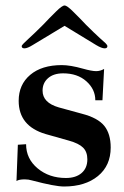

<svg xmlns="http://www.w3.org/2000/svg" viewBox="-20 -669 453 699"><path d="M213 10Q180 10 97 -12Q84 -16 70 -16Q49 -16 40 -10L45 -142L75 -144Q75 -91 117 -56Q159 -21 220 -21Q256 -21 277 -39Q298 -57 298 -89Q298 -116 282.5 -131.5Q267 -147 231 -157L146 -181Q48 -210 48 -302Q48 -361 90 -396.5Q132 -432 205 -432Q236 -432 282 -419Q314 -410 330 -410Q345 -410 359 -418L353 -304H327Q327 -344 294.5 -373Q262 -402 210 -402Q175 -402 155 -384.5Q135 -367 135 -339Q135 -295 194 -278L278 -255Q336 -240 359.5 -211Q383 -182 383 -132Q383 -66 336.5 -28Q290 10 213 10ZM69 -493Q59 -493 59 -501Q59 -504 67 -512Q78 -523 85 -529Q107 -549 137 -579L160 -603L184 -627Q206 -649 215 -649Q224 -649 246 -627L270 -603L293 -579Q323 -549 345 -529Q359 -517 364 -512Q371 -505 371 -501Q371 -493 361 -493Q350 -493 330 -505L215 -575L99 -505Q80 -493 69 -493Z"/></svg>

Font: UnnaMedium
Style: Regular
Weight: 500
Designer: Jorge de Buen Unna
Foundry: Omnibus-Type
Version: Version 2.008;hotconv 1.0.109;makeotfexe 2.5.65596